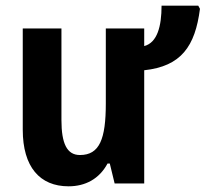

<svg xmlns="http://www.w3.org/2000/svg" viewBox="-20 -645 723 675"><path d="M677 -625H548C548 -553 533 -495 487 -483V-545H352V-281C352 -156 330 -100 261 -100C215 -100 196 -141 196 -223V-545H60V-189C60 -58 120 10 221 10C280 10 329 -16 358 -70H366L383 0H487V-398C617 -412 666 -482 683 -614Z"/></svg>

Font: Noto Sans Display SemiCondensed
Style: Bold
Weight: 700
Width: 4
Designer: Monotype Design Team
Foundry: Monotype Imaging Inc.
Version: Version 1.900